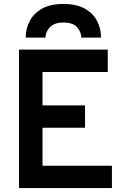

<svg xmlns="http://www.w3.org/2000/svg" viewBox="-20 -951 656 971"><path d="M76 0V-700H525V-587H195V-418H410V-305H195V-113H546V0ZM110 -761Q110 -806.5 130.5 -845.2Q151 -884 193.2 -907.5Q235.5 -931 301 -931Q367 -931 409 -907.2Q451 -883.5 471 -844.8Q491 -806 491 -761H391Q391 -789 370 -813Q349 -837 301 -837Q254 -837 232 -813Q210 -789 210 -761Z"/></svg>

Font: Overpass Mono
Style: Bold
Weight: 700
Monospace: yes
Designer: Delve Withrington, Dave Bailey
Foundry: Delve Fonts LLC
Version: Version 4.000